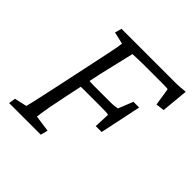

<svg xmlns="http://www.w3.org/2000/svg" viewBox="-156 -706 834 834"><g transform="rotate(45 261.5 -288.5)"><path d="M15.6 0 20.5 -31.2 77.1 -43.9Q80.1 -53.7 83.5 -68.8Q86.9 -84 92.8 -110.4Q98.6 -136.7 108.4 -181.6L151.4 -383.8Q161.1 -429.7 167 -457.5Q172.9 -485.4 175.8 -501.5Q178.7 -517.6 179.7 -529.3L124 -542L132.8 -573.2H450.2Q460 -573.2 468.8 -573.2Q477.5 -573.2 490.2 -574.2Q502.9 -575.2 523.4 -577.1L511.7 -453.1L472.7 -448.2L460 -529.3Q458 -530.3 449.2 -530.8Q440.4 -531.2 429.7 -531.2H306.6Q293 -531.2 273.9 -530.3Q254.9 -529.3 244.1 -529.3Q243.2 -526.4 238.3 -504.9Q233.4 -483.4 226.6 -455.1Q219.7 -426.8 213.9 -401.9Q208 -377 206.1 -368.2L171.9 -205.1Q159.2 -145.5 153.3 -113.8Q147.5 -82 145.5 -67.4Q143.6 -52.7 142.6 -43.9L218.8 -33.2L210 0ZM352.5 -195.3 355.5 -267.6Q350.6 -269.5 338.9 -270Q327.1 -270.5 310.5 -270.5H218.8Q211.9 -270.5 201.2 -270.5Q190.4 -270.5 171.9 -269.5L180.7 -315.4Q193.4 -314.5 205.6 -314Q217.8 -313.5 228.5 -313.5H320.3Q339.8 -313.5 349.6 -314.9Q359.4 -316.4 366.2 -317.4L393.6 -385.7H428.7L388.7 -195.3Z"/></g></svg>

Font: Crimson Pro ExtraLight
Style: Italic
Weight: 250
Italic angle: -12°
Designer: Jacques Le Bailly
Foundry: Baron von Fonthausen
Version: Version 1.003